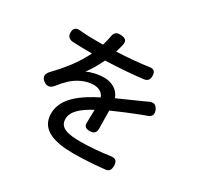

<svg xmlns="http://www.w3.org/2000/svg" viewBox="-170 -1006 1320 1267"><g transform="rotate(30 490.0 -373.0)"><path d="M221 -455C195 -422 165 -386 129 -349C101 -321 95 -294 127 -270C155 -249 181 -257 202 -285C220 -308 238 -328 256 -345C297 -384 359 -416 418 -416C455 -416 486 -401 499 -367C385 -309 268 -232 268 -112C268 10 381 44 527 44C601 44 693 38 763 30C792 27 800 11 801 -18C802 -55 785 -70 748 -64C674 -53 594 -47 530 -47C431 -47 368 -61 368 -128C368 -185 420 -230 505 -276C504 -245 504 -210 503 -180C501 -148 516 -138 548 -138C579 -138 594 -154 593 -185L592 -228L591 -320C660 -351 723 -376 773 -396C788 -402 806 -409 824 -415C857 -426 867 -446 853 -478C839 -509 818 -515 788 -501C773 -494 757 -487 740 -479C694 -458 644 -437 583 -409C564 -463 514 -492 452 -492C414 -492 359 -481 326 -463C354 -500 380 -546 402 -592C495 -595 598 -602 686 -613C713 -617 724 -632 724 -659C724 -692 710 -707 677 -701C600 -690 515 -683 436 -680C442 -701 448 -720 452 -738C460 -774 447 -787 410 -790C376 -793 359 -780 355 -746C351 -723 345 -699 338 -676H280C247 -676 204 -677 163 -681C129 -685 112 -672 112 -638C112 -609 129 -594 158 -592C201 -590 245 -589 275 -589H304C284 -548 257 -503 221 -455Z"/></g></svg>

Font: GenSenRounded2 TW M
Style: Regular
Weight: 500
Version: Version 2.100;PS 2.1;hotconv 16.6.51;makeotf.lib2.5.65220 DE